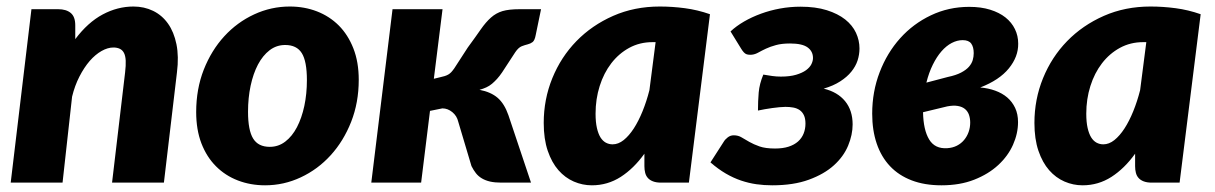

<svg xmlns="http://www.w3.org/2000/svg" viewBox="-20 -546 3632 574"><path d="M205 -429Q242.5 -479 287 -502.8Q331.5 -526.5 379 -526.5Q411 -526.5 437.8 -513.5Q464.5 -500.5 482.2 -475.5Q500 -450.5 507.5 -413.8Q515 -377 509 -329.5L470 0H315L354 -329.5Q356.5 -350.5 355.8 -365Q355 -379.5 350.5 -388Q346 -396.5 338 -400.2Q330 -404 319 -404Q302 -404 283.5 -393.5Q265 -383 248.2 -363.8Q231.5 -344.5 217.5 -317.2Q203.5 -290 195.5 -257L167 0H12L74 -518.5H154Q178 -518.5 191.5 -507.2Q205 -496 205 -470.5Z M786.5 -107Q812.5 -107 833 -122.8Q853.5 -138.5 867.8 -165.8Q882 -193 889.8 -229.2Q897.5 -265.5 897.5 -306.5Q897.5 -363 882.2 -387.2Q867 -411.5 832.5 -411.5Q806.5 -411.5 786 -395.8Q765.5 -380 751.2 -353Q737 -326 729.2 -289.5Q721.5 -253 721.5 -212Q721.5 -156.5 736.8 -131.8Q752 -107 786.5 -107ZM772.5 8Q729 8 691.2 -6.5Q653.5 -21 625.8 -48.8Q598 -76.5 582.2 -117.2Q566.5 -158 566.5 -211Q566.5 -280 589.2 -337.8Q612 -395.5 650.5 -437.5Q689 -479.5 739.8 -503Q790.5 -526.5 846.5 -526.5Q890 -526.5 927.5 -512Q965 -497.5 992.8 -469.8Q1020.5 -442 1036.5 -401.2Q1052.5 -360.5 1052.5 -307.5Q1052.5 -239.5 1029.8 -181.8Q1007 -124 968.5 -81.8Q930 -39.5 879.2 -15.8Q828.5 8 772.5 8Z M1378.5 -404Q1402 -436 1417.2 -458Q1432.5 -480 1447.8 -493.5Q1463 -507 1482.2 -512.8Q1501.5 -518.5 1533.5 -518.5H1597.5L1581.5 -441Q1578.5 -425 1572.2 -420.2Q1566 -415.5 1557.8 -413.5Q1549.5 -411.5 1539.8 -407.8Q1530 -404 1520.5 -390L1481 -329.5Q1473.5 -318.5 1466 -310.2Q1458.5 -302 1450.8 -295.5Q1443 -289 1433.8 -284.8Q1424.5 -280.5 1413.5 -277.5Q1447.5 -271 1467.8 -253.5Q1488 -236 1500 -201.5L1567.5 0H1479Q1459.5 0 1445.2 -3.2Q1431 -6.5 1420.5 -12.8Q1410 -19 1402.8 -28.2Q1395.5 -37.5 1389.5 -49.5L1350 -182Q1346 -199.5 1332.2 -210.8Q1318.5 -222 1302.5 -222L1265.5 -214.5L1239 0H1090L1153.5 -518.5H1303L1277 -310.5L1293.5 -314.5Q1303 -316.5 1309.2 -318.5Q1315.5 -320.5 1320.2 -323.2Q1325 -326 1329 -330.2Q1333 -334.5 1338 -341.5Z M1930.5 -420Q1892.5 -420 1861.2 -403Q1830 -386 1807.5 -356.8Q1785 -327.5 1772.8 -288.8Q1760.5 -250 1760.5 -206Q1760.5 -181 1764.5 -163.5Q1768.5 -146 1775.2 -135.2Q1782 -124.5 1791.2 -119.5Q1800.5 -114.5 1811.5 -114.5Q1828.5 -114.5 1844.5 -127.2Q1860.5 -140 1874.8 -162Q1889 -184 1901 -213.5Q1913 -243 1921.5 -276.5L1940 -420ZM1906.5 -86.5Q1875 -42.5 1835.8 -17.2Q1796.5 8 1749.5 8Q1721.5 8 1695.5 -3.2Q1669.5 -14.5 1649.5 -37.2Q1629.5 -60 1617.5 -95.2Q1605.5 -130.5 1605.5 -178.5Q1605.5 -249 1631.2 -312.2Q1657 -375.5 1703.2 -423Q1749.5 -470.5 1813 -498.5Q1876.5 -526.5 1952.5 -526.5Q1989.5 -526.5 2027.5 -521.5Q2065.5 -516.5 2102.5 -503.5L2039.5 0H1956.5Q1942 0 1932.2 -3.8Q1922.5 -7.5 1916.8 -14Q1911 -20.5 1908.8 -29.5Q1906.5 -38.5 1906.5 -49Z M2164 -452Q2181 -468 2204.2 -481.5Q2227.5 -495 2254.8 -505Q2282 -515 2312 -520.5Q2342 -526 2373 -526Q2418.5 -526 2451.8 -515.5Q2485 -505 2506.8 -487.8Q2528.5 -470.5 2539 -448Q2549.5 -425.5 2549.5 -401Q2549.5 -383 2543.8 -365.2Q2538 -347.5 2525.2 -331.8Q2512.5 -316 2492 -302.8Q2471.5 -289.5 2442.5 -281Q2484 -271 2506.5 -243.5Q2529 -216 2529 -174Q2529 -143 2515.5 -110.5Q2502 -78 2473 -51.8Q2444 -25.5 2398.2 -8.8Q2352.5 8 2288.5 8Q2264.5 8 2241.5 4.8Q2218.5 1.5 2195.5 -6.2Q2172.5 -14 2149.8 -27.2Q2127 -40.5 2104 -60.5L2143.5 -122Q2147.5 -129 2155.5 -135.2Q2163.5 -141.5 2173.5 -141.5Q2187 -141.5 2197.2 -135.2Q2207.5 -129 2220.2 -121.8Q2233 -114.5 2250.8 -108.2Q2268.5 -102 2297 -102Q2320.5 -102 2337.5 -107.5Q2354.5 -113 2365.8 -123Q2377 -133 2382.5 -146.8Q2388 -160.5 2388 -176.5Q2388 -191.5 2383.5 -201.2Q2379 -211 2370.8 -216.8Q2362.5 -222.5 2351.5 -224.5Q2340.5 -226.5 2328 -226.5Q2320.5 -226.5 2310.2 -225.5Q2300 -224.5 2288.8 -223Q2277.5 -221.5 2266.5 -219.5Q2255.5 -217.5 2246 -215.5Q2246 -243.5 2248.2 -269.5Q2250.5 -295.5 2262 -323Q2275.5 -320.5 2288.5 -318.8Q2301.5 -317 2314.5 -317Q2341.5 -317 2360 -322.5Q2378.5 -328 2389.8 -336.2Q2401 -344.5 2405.8 -354.2Q2410.5 -364 2410.5 -372.5Q2410.5 -392.5 2394.5 -404.2Q2378.5 -416 2342 -416Q2317 -416 2299.8 -411.2Q2282.5 -406.5 2269.8 -400.5Q2257 -394.5 2247.2 -389Q2237.5 -383.5 2228 -382.5Q2218 -381.5 2211 -384.2Q2204 -387 2196 -400Z M2739.5 -210.5Q2740.5 -157.5 2757.8 -129Q2775 -100.5 2812 -103Q2828 -104 2840.8 -110.5Q2853.5 -117 2862.2 -127.5Q2871 -138 2875.8 -151.5Q2880.5 -165 2880.5 -179.5Q2880.5 -192 2876.8 -202.8Q2873 -213.5 2864.8 -220.2Q2856.5 -227 2843.5 -229.2Q2830.5 -231.5 2812 -228ZM2814 -316Q2838 -321 2853.2 -329Q2868.5 -337 2876.8 -346.5Q2885 -356 2888 -366.2Q2891 -376.5 2891 -387Q2891 -405.5 2883.5 -415.8Q2876 -426 2858 -426Q2841.5 -426 2825.2 -417.5Q2809 -409 2794.8 -392.8Q2780.5 -376.5 2768.8 -352.8Q2757 -329 2749.5 -299ZM2910.5 -284.5Q2934.5 -282.5 2955.2 -275Q2976 -267.5 2991 -254.8Q3006 -242 3014.8 -223.5Q3023.5 -205 3023.5 -181Q3023.5 -147 3008.5 -113.2Q2993.5 -79.5 2964.2 -52.5Q2935 -25.5 2892.5 -8.8Q2850 8 2794.5 8Q2744 8 2705.5 -6.8Q2667 -21.5 2640.8 -49.2Q2614.5 -77 2601 -116.8Q2587.5 -156.5 2587.5 -206Q2587.5 -272 2609.8 -330Q2632 -388 2671 -431.5Q2710 -475 2763 -500.2Q2816 -525.5 2877.5 -525.5Q2913 -525.5 2940.2 -517Q2967.5 -508.5 2986 -493.8Q3004.5 -479 3014.2 -459Q3024 -439 3024 -415.5Q3024.5 -376.5 2996 -341.5Q2967.5 -306.5 2910.5 -284.5Z M3397.5 -420Q3359.5 -420 3328.2 -403Q3297 -386 3274.5 -356.8Q3252 -327.5 3239.8 -288.8Q3227.5 -250 3227.5 -206Q3227.5 -181 3231.5 -163.5Q3235.5 -146 3242.2 -135.2Q3249 -124.5 3258.2 -119.5Q3267.5 -114.5 3278.5 -114.5Q3295.5 -114.5 3311.5 -127.2Q3327.5 -140 3341.8 -162Q3356 -184 3368 -213.5Q3380 -243 3388.5 -276.5L3407 -420ZM3373.5 -86.5Q3342 -42.5 3302.8 -17.2Q3263.5 8 3216.5 8Q3188.5 8 3162.5 -3.2Q3136.5 -14.5 3116.5 -37.2Q3096.5 -60 3084.5 -95.2Q3072.5 -130.5 3072.5 -178.5Q3072.5 -249 3098.2 -312.2Q3124 -375.5 3170.2 -423Q3216.5 -470.5 3280 -498.5Q3343.5 -526.5 3419.5 -526.5Q3456.5 -526.5 3494.5 -521.5Q3532.5 -516.5 3569.5 -503.5L3506.5 0H3423.5Q3409 0 3399.2 -3.8Q3389.5 -7.5 3383.8 -14Q3378 -20.5 3375.8 -29.5Q3373.5 -38.5 3373.5 -49Z"/></svg>

Font: Lato ExtraBold
Style: Italic
Weight: 800
Italic angle: -7°
Designer: Lukasz Dziedzic with Adam Twardoch and Botio Nikoltchev
Foundry: tyPoland Lukasz Dziedzic
Version: Version 2.015; 2015-08-06; http://www.latofonts.com/